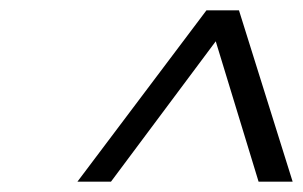

<svg xmlns="http://www.w3.org/2000/svg" viewBox="-20 -680 587 372"><path d="M398 -600 195 -328H130L380 -660H443L547 -328H481Z"/></svg>

Font: Panefresco 250wt
Style: Italic
Weight: 300
Version: Version 1.000